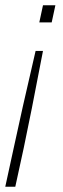

<svg xmlns="http://www.w3.org/2000/svg" viewBox="-34 -530 240 728"><path d="M115 -445 129 -510H176L162 -445ZM101 -337H129Q81 -86 56 31L24 178H-14L18 31Q46 -101 101 -337Z"/></svg>

Font: Saira Semi Condensed Thin
Style: Italic
Weight: 100
Width: 4
Italic angle: -12°
Designer: Hector Gatti with collaboration of the Omnibus-Type team
Foundry: Omnibus-Type
Version: Version 1.001; ttfautohint (v1.8)